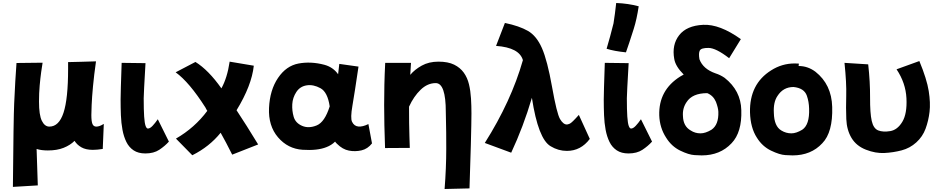

<svg xmlns="http://www.w3.org/2000/svg" viewBox="-20 -963 6257 1280"><path d="M224 30Q227 129 232 273L66 283Q70 -176 74.5 -273.5Q79 -371 82 -422Q85 -477 90 -543L264 -545Q260 -522 254.5 -482.5Q249 -443 244.5 -392.5Q240 -342 240 -286Q240 -196 259 -157.5Q278 -119 309 -119Q373 -119 403.5 -211.5Q434 -304 434 -504V-549L518 -551L620 -554Q607 -463 600 -388Q593 -313 591 -263Q589 -213 589 -196Q589 -153 596.5 -136Q604 -119 622 -119Q631 -119 642.5 -122.5Q654 -126 672 -137L665 30Q627 36 599 36Q552 36 522.5 19Q493 2 477 -24Q448 5 404 22.5Q360 40 299 40Q255 40 224 30Z M949 60Q902 60 871 39.5Q840 19 822.5 -16.5Q805 -52 796.5 -97.5Q788 -143 786 -194.5Q784 -246 784 -299Q784 -344 791 -544L950 -542Q938 -336 938 -308Q938 -230 941 -186Q944 -142 950.5 -124Q957 -106 966 -106Q980 -106 997 -124Q1014 -142 1032 -168L1106 -19Q1079 11 1042 35.5Q1005 60 949 60Z M1362 -224Q1358 -229 1349 -247Q1242 -415 1151 -481L1283 -550Q1370 -496 1456 -374Q1495 -444 1511 -552L1672 -525Q1658 -393 1557 -228Q1622 -130 1701 0L1528 68Q1485 -18 1451 -78Q1376 15 1262 72L1153 -39Q1278 -111 1362 -224Z M2178 -254Q2164 -349 2116.5 -375Q2069 -401 2024.5 -394Q1980 -387 1955.5 -349.5Q1931 -312 1928.5 -268.5Q1926 -225 1938 -184Q1950 -143 1994 -124Q2038 -105 2091.5 -127Q2145 -149 2178 -254ZM2327 -151Q2341 -122 2369.5 -119.5Q2398 -117 2436 -136L2460 -7Q2431 30 2389.5 39.5Q2348 49 2306 41Q2264 33 2227 -4Q2218 -12 2214 -19Q2190 5 2156 18Q2096 42 1997.5 35.5Q1899 29 1833.5 -47.5Q1768 -124 1773.5 -243.5Q1779 -363 1833.5 -443.5Q1888 -524 1970 -539.5Q2052 -555 2143 -531Q2201 -515 2234 -468Q2237 -495 2242 -537L2370 -519Q2344 -342 2329.5 -258.5Q2315 -175 2327 -151Z M2952 -217Q2952 -409 2885 -409Q2830 -409 2784 -364.5Q2738 -320 2707 -252V-234Q2707 -190 2707.5 -143Q2708 -96 2709.5 -53.5Q2711 -11 2712 23L2547 24Q2544 -60 2542.5 -128.5Q2541 -197 2541 -263Q2541 -330 2542.5 -397.5Q2544 -465 2548 -544H2720Q2717 -501 2715 -464Q2744 -499 2791.5 -525.5Q2839 -552 2903 -552Q2967 -552 3007.5 -532Q3048 -512 3072 -478.5Q3096 -445 3106.5 -401Q3117 -357 3120 -307Q3123 -257 3123 -207Q3123 -152 3119 1.5Q3115 155 3110 293L2944 297Q2955 157 2955 29Q2955 -99 2953.5 -141Q2952 -183 2952 -217Z M3388 55 3212 -10Q3388 -288 3466 -562Q3442 -646 3287 -657L3346 -810Q3442 -790 3499.5 -757Q3557 -724 3593 -642Q3629 -560 3660.5 -383Q3692 -206 3713.5 -169.5Q3735 -133 3759 -133Q3765 -133 3778.5 -138.5Q3792 -144 3839 -197L3912 -37Q3852 43 3759 43Q3702 43 3651 12Q3568 -36 3526 -311Q3469 -118 3388 55Z M4170 60Q4123 60 4092 39.5Q4061 19 4043.5 -16.5Q4026 -52 4017.5 -97.5Q4009 -143 4007 -194.5Q4005 -246 4005 -299Q4005 -344 4012 -544L4171 -542Q4159 -336 4159 -308Q4159 -230 4162 -186Q4165 -142 4171.5 -124Q4178 -106 4187 -106Q4201 -106 4218 -124Q4235 -142 4253 -168L4327 -19Q4300 11 4263 35.5Q4226 60 4170 60ZM4088 -943Q4168 -940 4238 -921Q4225 -834 4205 -771Q4171 -664 4153 -614Q4074 -622 4024 -638Q4048 -718 4070 -807Q4080 -869 4088 -943Z M4650 -74Q4683 -74 4723 -98Q4772 -131 4769 -218Q4768 -244 4753 -284Q4735 -326 4695 -342Q4595 -342 4557 -282Q4529 -241 4533 -189Q4535 -121 4585 -93Q4614 -74 4650 -74ZM4750 -474Q4782 -464 4811 -444Q4919 -359 4922 -229Q4927 -81 4857 -8Q4781 73 4658 73Q4650 73 4611 71Q4572 69 4514.5 41Q4457 13 4421 -45Q4378 -111 4375 -194Q4370 -362 4515 -453L4538 -466Q4483 -521 4475 -570Q4458 -664 4507.5 -728Q4557 -792 4667.5 -797.5Q4778 -803 4919 -702L4841 -575Q4753 -643 4704 -643.5Q4655 -644 4645.5 -626.5Q4636 -609 4643 -568Q4667 -503 4750 -474Z M5256 -74Q5288 -74 5328 -98Q5378 -131 5374 -239Q5373 -285 5359 -325Q5341 -376 5270 -383Q5201 -383 5163 -323Q5135 -282 5139 -210Q5141 -121 5189 -93Q5220 -74 5256 -74ZM5264 73Q5255 73 5216.5 71Q5178 69 5120 41Q5062 13 5026 -45Q4983 -111 4980 -214Q4976 -403 5121 -494Q5193 -540 5278 -540L5306 -539L5304 -523Q5365 -523 5416 -485Q5524 -400 5528 -250Q5533 -81 5462 -8Q5387 73 5264 73Z M5768 -534Q5781 -418 5780.5 -313Q5780 -208 5791.5 -157Q5803 -106 5835 -93.5Q5867 -81 5915 -89Q5963 -97 5995.5 -151Q6028 -205 6023 -307.5Q6018 -410 5957 -501L6109 -556Q6159 -435 6171.5 -356Q6184 -277 6177 -217.5Q6170 -158 6150.5 -105Q6131 -52 6088.5 -13.5Q6046 25 5990.5 39.5Q5935 54 5876 57Q5817 60 5753 35Q5689 10 5657 -43Q5625 -96 5622 -169Q5619 -242 5621.5 -325Q5624 -408 5610 -544Z"/></svg>

Font: KN Bobohei
Style: Bold
Weight: 700
Designer: Kingnam Type Foundry
Version: Version 1.710;March 18, 2023